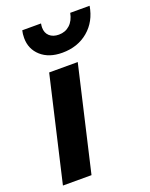

<svg xmlns="http://www.w3.org/2000/svg" viewBox="-137 -793 675 865"><g transform="rotate(-20 201.0 -360.0)"><path d="M402 -720Q390 -648 339.5 -605.5Q289 -563 215 -563Q151 -563 113 -597Q75 -631 75 -684Q75 -704 79 -720H169Q167 -708 167 -701Q167 -675 183.5 -660Q200 -645 228 -645Q259 -645 280.5 -664.5Q302 -684 309 -720ZM265 -500 149 0H12L128 -500Z"/></g></svg>

Font: Elaine Sans SemiBold
Style: Italic
Weight: 600
Italic angle: -13°
Designer: Wei Huang
Foundry: Wei Huang
Version: Version 2.001;December 24, 2019;FontCreator 12.0.0.2547 64-b